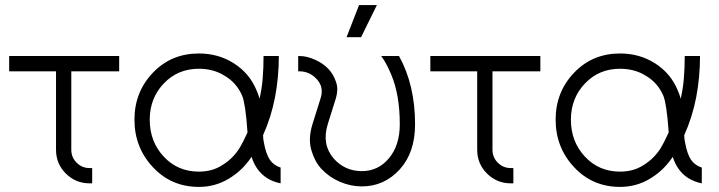

<svg xmlns="http://www.w3.org/2000/svg" viewBox="-20 -720 2825 754"><path d="M16 -500V-440H200V-132Q200 -77 238 -39Q277 0 332 0H342V-60H332Q302 -60 281 -81Q260 -102 260 -132V-440H448V-500Z M761 -510Q653 -510 581 -435Q508 -359 508 -250Q508 -195 526.5 -148Q545 -101 581 -63Q653 14 761 14Q825 14 878 -18Q905 -34 927 -55Q949 -76 968 -104Q972 -91 977.5 -79.5Q983 -68 990 -58Q1006 -35 1029 -20.5Q1052 -6 1082 0V-62Q1069 -66 1058.5 -73.5Q1048 -81 1040 -92Q1032 -104 1026 -121.5Q1020 -139 1016 -162Q1015 -167 1014 -174Q1013 -181 1013 -189Q1045 -260 1060 -338Q1075 -416 1075 -500H1015Q1015 -454 1011.5 -411.5Q1008 -369 999 -332Q997 -341 994 -349Q991 -357 988 -364Q961 -431 899 -471Q838 -510 761 -510ZM761 -450Q819 -450 863 -422Q909 -395 931 -344Q937 -330 942.5 -294.5Q948 -259 952 -200Q942 -178 934 -162.5Q926 -147 921 -139Q894 -96 852 -71Q832 -58 809 -52Q786 -46 761 -46Q678 -46 623 -105Q568 -164 568 -250Q568 -334 623 -392Q678 -450 761 -450Z M1151 -500V-440H1155Q1196 -440 1224 -409Q1253 -378 1239 -334L1207 -232Q1190 -177 1202 -133Q1208 -111 1218 -91.5Q1228 -72 1243 -56Q1258 -40 1276 -27.5Q1294 -15 1315 -6Q1336 3 1357.5 7.5Q1379 12 1401 12Q1489 12 1550 -55Q1610 -121 1610 -232Q1610 -386 1547 -500H1477Q1489 -484 1498.5 -465.5Q1508 -447 1516 -428Q1533 -388 1541.5 -339Q1550 -290 1550 -232Q1550 -149 1507 -98Q1465 -48 1401 -48Q1334 -48 1290 -98Q1243 -153 1267 -232L1299 -334Q1304 -351 1304.5 -366.5Q1305 -382 1300 -397Q1290 -428 1269 -450Q1248 -472 1216 -486Q1200 -493 1185.5 -496.5Q1171 -500 1155 -500ZM1341 -574H1398L1460 -700H1390Z M1670 -500V-440H1854V-132Q1854 -77 1892 -39Q1931 0 1986 0H1996V-60H1986Q1956 -60 1935 -81Q1914 -102 1914 -132V-440H2102V-500Z M2415 -510Q2307 -510 2235 -435Q2162 -359 2162 -250Q2162 -195 2180.5 -148Q2199 -101 2235 -63Q2307 14 2415 14Q2479 14 2532 -18Q2559 -34 2581 -55Q2603 -76 2622 -104Q2626 -91 2631.5 -79.5Q2637 -68 2644 -58Q2660 -35 2683 -20.5Q2706 -6 2736 0V-62Q2723 -66 2712.5 -73.5Q2702 -81 2694 -92Q2686 -104 2680 -121.5Q2674 -139 2670 -162Q2669 -167 2668 -174Q2667 -181 2667 -189Q2699 -260 2714 -338Q2729 -416 2729 -500H2669Q2669 -454 2665.5 -411.5Q2662 -369 2653 -332Q2651 -341 2648 -349Q2645 -357 2642 -364Q2615 -431 2553 -471Q2492 -510 2415 -510ZM2415 -450Q2473 -450 2517 -422Q2563 -395 2585 -344Q2591 -330 2596.5 -294.5Q2602 -259 2606 -200Q2596 -178 2588 -162.5Q2580 -147 2575 -139Q2548 -96 2506 -71Q2486 -58 2463 -52Q2440 -46 2415 -46Q2332 -46 2277 -105Q2222 -164 2222 -250Q2222 -334 2277 -392Q2332 -450 2415 -450Z"/></svg>

Font: Unageo
Style: Light
Weight: 300
Designer: Richard Sepsi
Foundry: Richard Sepsi
Version: Version 2.000